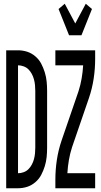

<svg xmlns="http://www.w3.org/2000/svg" viewBox="-20 -1003 540 1023"><path d="M13 0V-735H76Q101 -735 124.5 -727.5Q148 -720 168 -703Q188 -686 199.5 -664Q211 -642 218.5 -618Q226 -594 228.5 -569Q231 -544 231 -519V-216Q231 -191 228.5 -166Q226 -141 218.5 -117Q211 -93 199.5 -71Q188 -49 168 -32Q148 -15 124.5 -7.5Q101 0 76 0ZM76 -80Q91 -80 106 -85.5Q121 -91 131.5 -101.5Q142 -112 149.5 -126Q157 -140 161 -155Q165 -170 166.5 -185.5Q168 -201 168 -216V-519Q168 -534 166.5 -549.5Q165 -565 161 -580Q157 -595 149.5 -609Q142 -623 131.5 -633.5Q121 -644 106 -649.5Q91 -655 76 -655ZM348 -815 292 -955 325 -983 381 -878 437 -983 470 -955 414 -815ZM275 0V-46Q275 -99 283 -151.5Q291 -204 308 -254L398 -516Q409 -550 415 -585Q421 -620 423 -655H275V-735H487V-689Q487 -636 479 -583.5Q471 -531 454 -481L364 -219Q353 -185 347 -150Q341 -115 339 -80H487V0Z"/></svg>

Font: Iosevka Term Curly Medium
Style: Regular
Weight: 500
Designer: Belleve Invis
Foundry: Belleve Invis
Version: Version 32.3.0